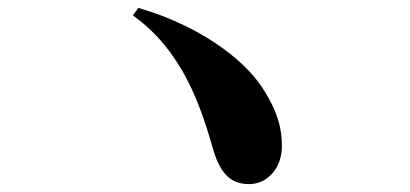

<svg xmlns="http://www.w3.org/2000/svg" viewBox="-20 -600 1040 487"><path d="M331 -580 317 -561C444 -470 489 -331 521 -220C541 -151 573 -133 612 -133C657 -133 695 -172 695 -229C695 -264 690 -311 643 -381C596 -451 486 -535 331 -580Z"/></svg>

Font: Noto Serif SC Black
Style: Regular
Weight: 900
Designer: Ryoko NISHIZUKA 西塚涼子 (kana & ideographs); Frank Grießhammer (Latin, Greek & Cyrillic); Wenlong ZHANG 张文龙 (bopomofo); San
Foundry: Adobe
Version: Version 2.001;hotconv 1.1.0;makeotfexe 2.6.0